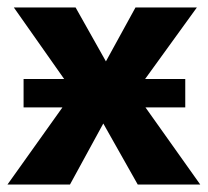

<svg xmlns="http://www.w3.org/2000/svg" viewBox="-20 -493 556 513"><path d="M0 0 176 -247 17 -473H182L263 -329L342 -473H506L341 -245L515 0H348L256 -163L167 0ZM43 -206V-282H475V-206Z"/></svg>

Font: Ysabeau SC ExtraBold
Style: Regular
Weight: 800
Designer: Christian Thalmann (Catharsis Fonts)
Version: Version 2.001;gftools[0.9.30]; featfreeze: smcp